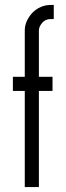

<svg xmlns="http://www.w3.org/2000/svg" viewBox="-20 -757 265 775"><path d="M80 -2V-390H32V-447H80V-634Q80 -654 88.5 -672.5Q97 -691 111 -705.5Q125 -720 144 -728.5Q163 -737 184 -737H197V-680H184Q163 -680 150 -664.5Q137 -649 137 -634V-447H192V-390H137V-2Z"/></svg>

Font: Fundamental  Brigade Scvhlank
Style: Regular
Weight: 100
Designer: Peter Wiegel, original typeface by Arno Drescher 1935
Foundry: Peter Wiegel
Version: Version 0.000 2012 initial release